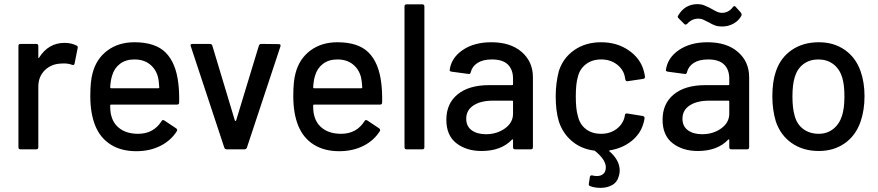

<svg xmlns="http://www.w3.org/2000/svg" viewBox="-20 -721 4240 927"><path d="M350 -501Q357 -498 355 -489L340 -414Q339 -405 328 -408Q305 -417 273 -414Q227 -412 196 -381.5Q165 -351 165 -302V-10Q165 0 155 0H79Q69 0 69 -10V-499Q69 -509 79 -509H155Q165 -509 165 -499V-444Q165 -441 166.5 -440.5Q168 -440 169 -443Q214 -514 292 -514Q324 -514 350 -501Z M845 -226Q845 -216 835 -216H516Q512 -216 512 -212Q512 -178 518 -160Q529 -120 562.5 -97.5Q596 -75 647 -75Q721 -75 760 -136Q764 -145 774 -139L831 -101Q838 -95 834 -88Q805 -42 754 -16.5Q703 9 638 9Q565 9 514.5 -23Q464 -55 440 -114Q416 -173 416 -257Q416 -330 427 -368Q445 -437 498.5 -477Q552 -517 629 -517Q731 -517 780.5 -466.5Q830 -416 841 -318Q846 -280 845 -226ZM521 -355Q514 -333 512 -299Q512 -295 516 -295H745Q749 -295 749 -299Q747 -332 743 -348Q733 -387 703.5 -410.5Q674 -434 629 -434Q587 -434 559 -412.5Q531 -391 521 -355Z M900 -502Q900 -509 909 -509H993Q1002 -509 1005 -501L1114 -139Q1115 -137 1117 -137Q1119 -137 1120 -139L1230 -501Q1233 -509 1242 -509L1326 -508Q1337 -508 1334 -497L1172 -8Q1169 0 1160 0H1075Q1066 0 1063 -8L901 -498Z M1825 -226Q1825 -216 1815 -216H1496Q1492 -216 1492 -212Q1492 -178 1498 -160Q1509 -120 1542.5 -97.5Q1576 -75 1627 -75Q1701 -75 1740 -136Q1744 -145 1754 -139L1811 -101Q1818 -95 1814 -88Q1785 -42 1734 -16.5Q1683 9 1618 9Q1545 9 1494.5 -23Q1444 -55 1420 -114Q1396 -173 1396 -257Q1396 -330 1407 -368Q1425 -437 1478.5 -477Q1532 -517 1609 -517Q1711 -517 1760.5 -466.5Q1810 -416 1821 -318Q1826 -280 1825 -226ZM1501 -355Q1494 -333 1492 -299Q1492 -295 1496 -295H1725Q1729 -295 1729 -299Q1727 -332 1723 -348Q1713 -387 1683.5 -410.5Q1654 -434 1609 -434Q1567 -434 1539 -412.5Q1511 -391 1501 -355Z M1943 -700H2019Q2029 -700 2029 -690V-10Q2029 0 2019 0H1943Q1933 0 1933 -10V-690Q1933 -700 1943 -700Z M2553 -348V-10Q2553 0 2543 0H2467Q2457 0 2457 -10V-45Q2457 -50 2452 -47Q2400 8 2305 8Q2232 8 2183.5 -29.5Q2135 -67 2135 -143Q2135 -221 2189.5 -265.5Q2244 -310 2342 -310H2453Q2457 -310 2457 -314V-341Q2457 -385 2432 -409.5Q2407 -434 2355 -434Q2312 -434 2286 -417.5Q2260 -401 2253 -373Q2251 -362 2242 -364L2160 -375Q2150 -377 2151 -383Q2159 -442 2214 -479.5Q2269 -517 2352 -517Q2445 -517 2499 -470Q2553 -423 2553 -348ZM2457 -172V-231Q2457 -235 2453 -235H2360Q2301 -235 2266 -212Q2231 -189 2231 -148Q2231 -111 2257.5 -92Q2284 -73 2326 -73Q2379 -73 2418 -101Q2457 -129 2457 -172Z M2997 -165Q2998 -175 3009 -173L3083 -161Q3092 -159 3092 -152Q3092 -144 3087 -127Q3073 -75 3029 -40Q2985 -5 2924 5Q2918 7 2923 10Q2972 53 2972 102Q2972 113 2969 125Q2961 158 2936.5 172Q2912 186 2880 186Q2852 186 2830 178Q2821 175 2823 166L2828 133Q2829 128 2832.5 126.5Q2836 125 2840 126Q2851 129 2862 129Q2881 129 2893 118.5Q2905 108 2905 87Q2905 50 2853 8Q2852 6 2848 6Q2786 -2 2741.5 -39.5Q2697 -77 2678 -135Q2663 -186 2663 -256Q2663 -319 2678 -377Q2698 -441 2752.5 -479Q2807 -517 2882 -517Q2958 -517 3014 -479Q3070 -441 3087 -383Q3092 -367 3094 -351V-349Q3094 -342 3085 -340L3010 -329H3008Q3001 -329 2999 -338L2996 -354Q2988 -388 2957 -411Q2926 -434 2882 -434Q2839 -434 2809 -411Q2779 -388 2770 -350Q2760 -317 2760 -255Q2760 -194 2770 -161Q2779 -121 2808.5 -98Q2838 -75 2882 -75Q2926 -75 2957 -98.5Q2988 -122 2996 -158Z M3597 -348V-10Q3597 0 3587 0H3511Q3501 0 3501 -10V-45Q3501 -50 3496 -47Q3444 8 3349 8Q3276 8 3227.5 -29.5Q3179 -67 3179 -143Q3179 -221 3233.5 -265.5Q3288 -310 3386 -310H3497Q3501 -310 3501 -314V-341Q3501 -385 3476 -409.5Q3451 -434 3399 -434Q3356 -434 3330 -417.5Q3304 -401 3297 -373Q3295 -362 3286 -364L3204 -375Q3194 -377 3195 -383Q3203 -442 3258 -479.5Q3313 -517 3396 -517Q3489 -517 3543 -470Q3597 -423 3597 -348ZM3501 -172V-231Q3501 -235 3497 -235H3404Q3345 -235 3310 -212Q3275 -189 3275 -148Q3275 -111 3301.5 -92Q3328 -73 3370 -73Q3423 -73 3462 -101Q3501 -129 3501 -172ZM3402 -613Q3383 -623 3373.5 -627Q3364 -631 3352 -631Q3320 -631 3298 -606Q3290 -599 3284 -605L3256 -633Q3249 -640 3255 -647Q3287 -701 3348 -701Q3365 -701 3378 -696Q3391 -691 3402 -685.5Q3413 -680 3416 -678Q3420 -676 3430.5 -670Q3441 -664 3449.5 -661.5Q3458 -659 3466 -659Q3497 -659 3518 -686Q3524 -696 3532 -688L3557 -660Q3562 -653 3560 -646Q3547 -621 3521.5 -607Q3496 -593 3466 -593Q3447 -593 3433 -598Q3419 -603 3402 -613Z M3726 -134Q3709 -190 3709 -256Q3709 -327 3726 -376Q3748 -442 3802.5 -479.5Q3857 -517 3934 -517Q4006 -517 4059 -480Q4112 -443 4135 -377Q4154 -323 4154 -257Q4154 -189 4135 -134Q4112 -67 4059 -29.5Q4006 8 3933 8Q3858 8 3803.5 -29.5Q3749 -67 3726 -134ZM4045 -161Q4057 -197 4057 -255Q4057 -313 4046 -348Q4033 -389 4003 -411.5Q3973 -434 3931 -434Q3889 -434 3859 -411.5Q3829 -389 3817 -348Q3806 -313 3806 -255Q3806 -197 3817 -161Q3828 -120 3859 -97.5Q3890 -75 3933 -75Q3973 -75 4002.5 -98Q4032 -121 4045 -161Z"/></svg>

Font: BarlowMedium
Style: Regular
Weight: 500
Designer: Jeremy Tribby
Foundry: Tribby Type
Version: Version 1.422